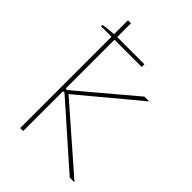

<svg xmlns="http://www.w3.org/2000/svg" viewBox="-212 -814 907 907"><g transform="rotate(45 241.5 -360.0)"><path d="M95 0H115V-266H125L426 0H458L143 -275L437 -520H405L125 -284H115V-610H297V-628H115V-720H95V-627C69 -625 39 -623 25 -619V-610H95Z"/></g></svg>

Font: Fixel Text Thin
Style: Regular
Weight: 100
Width: 4
Designer: AlfaBravo + MacPaw
Foundry: Kyrylo Tkachov, Marchela Mozhyna, Serhii Makarenko, Maria Weinstein, Zakhar Kryvoshyya
Version: Version 1.211